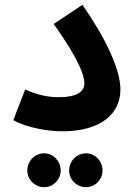

<svg xmlns="http://www.w3.org/2000/svg" viewBox="-20 -537 557 794"><path d="M35 -40C93 -8 180 6 238 6C394 6 478 -64 478 -167C478 -251 416 -380 321 -517L202 -438C305 -293 329 -226 329 -192C329 -155 292 -135 223 -135C177 -135 133 -145 84 -167ZM336 237C373 237 404 206 404 168C404 129 373 97 336 97C297 97 266 129 266 168C266 206 297 237 336 237ZM163 237C200 237 231 206 231 168C231 129 200 97 163 97C124 97 93 129 93 168C93 206 124 237 163 237Z"/></svg>

Font: Noto Sans Arabic UI
Style: Bold
Weight: 700
Designer: Monotype Design Team, Nadine Chahine and Nizar Qandah
Foundry: Monotype Imaging Inc.
Version: Version 2.010